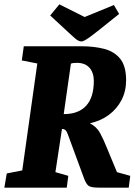

<svg xmlns="http://www.w3.org/2000/svg" viewBox="-34 -860 617 880"><path d="M-14 0 -3 -65 68 -79 137 -569 66 -583 75 -648H339Q397 -648 443.5 -636Q490 -624 517 -590.5Q544 -557 544 -492Q544 -442 523 -401.5Q502 -361 465 -333.5Q428 -306 378 -295Q409 -279 424.5 -250.5Q440 -222 454 -187L502 -71L563 -54L556 0H420Q384 0 372.5 -8Q361 -16 351 -43L277 -244Q272 -258 266 -263.5Q260 -269 250 -269L220 -71L279 -54L272 0ZM258 -337Q326 -337 361 -375.5Q396 -414 396 -489Q396 -527 376 -549.5Q356 -572 318 -572Q306 -572 300.5 -571Q295 -570 291 -568ZM339 -670Q332 -670 324.5 -674Q317 -678 308.5 -685.5Q300 -693 289 -703L196 -789L238 -840L354 -782L488 -837L512 -796L413 -717Q397 -704 382.5 -693.5Q368 -683 357 -676.5Q346 -670 339 -670Z"/></svg>

Font: Faustina ExtraBold
Style: Italic
Weight: 800
Italic angle: -8°
Designer: Alfonso Garcia
Foundry: http://www.omnibus-type.com
Version: Version 1.200